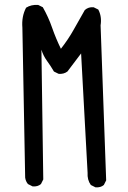

<svg xmlns="http://www.w3.org/2000/svg" viewBox="-20 -800 540 808"><path d="M381.8 -11.7 362.3 -21.5Q346.7 -43 348.6 -73.2L321.3 -575.2L263.7 -499Q248 -487.3 226.6 -489.3L207 -499Q193.4 -522.5 177.7 -543.9Q162.1 -565.4 154.3 -590.8L162.1 -44.9L152.3 -25.4Q138.7 -13.7 117.2 -15.6L97.7 -25.4Q87.9 -37.1 85.9 -52.7L74.2 -683.6Q70.3 -730.5 89.8 -767.6Q111.3 -781.2 140.6 -779.3L160.2 -769.5Q183.6 -728.5 199.2 -683.6Q214.8 -638.7 236.3 -594.7Q267.6 -634.8 290.5 -675.8Q313.5 -716.8 336.9 -757.8Q352.5 -771.5 374 -769.5L393.6 -759.8Q409.2 -730.5 403.3 -693.4L426.8 -41L417 -21.5Q403.3 -9.8 381.8 -11.7Z"/></svg>

Font: NaikaiFont
Style: Regular
Weight: 400
Version: Version 1.67